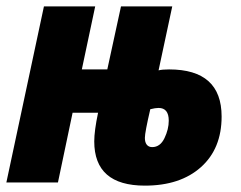

<svg xmlns="http://www.w3.org/2000/svg" viewBox="-33 -573 757 603"><path d="M263 -129Q263 -162 275 -219H195L149 0H-13L105 -553H266L224 -355H304L347 -553H508L465 -352Q476 -355 498 -355Q663 -355 663 -207Q663 -106 598 -48Q533 10 422 10Q263 10 263 -129ZM497 -194Q497 -234 465 -234Q455 -234 439 -230Q422 -157 422 -140Q422 -126 428 -118.5Q434 -111 445 -111Q470 -111 483.5 -139Q497 -167 497 -194Z"/></svg>

Font: Noto Sans UI CondBlack
Style: Italic
Weight: 900
Width: 3
Italic angle: -12°
Designer: Monotype Design Team
Foundry: Monotype Imaging Inc.
Version: Version 1.001